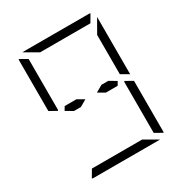

<svg xmlns="http://www.w3.org/2000/svg" viewBox="-223 -1164 1261 1329"><g transform="rotate(-30 408.0 -500.0)"><path d="M99 -558V-959Q99 -968 101 -972L161 -938V-928V-892V-866V-735V-548V-531L157 -525ZM659 -475 717 -442V-41Q717 -32 715 -28L655 -62V-70V-82V-108V-134V-265V-450V-469ZM253 -469 197 -502 214 -531H308L362 -500L308 -469ZM253 -938 146 -1000H408H676Q686 -1000 690 -998L655 -938H625H439H377ZM563 -62 670 0H408H140Q130 0 126 -2L161 -62H191H377H439ZM717 -953V-500V-495L655 -531V-550V-735V-845ZM508 -531H563L619 -498L602 -469H508L454 -500Z"/></g></svg>

Font: DSEG14 Modern Mini
Style: Light
Weight: 300
Designer: Keshikan(Twitter:@keshinomi_88pro)
Version: Version 0.46